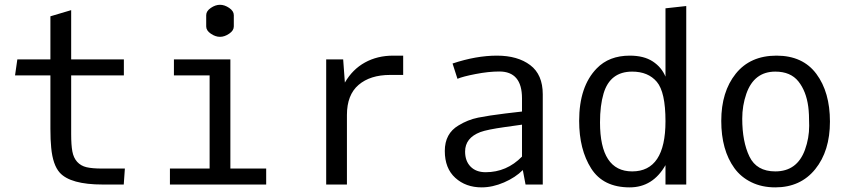

<svg xmlns="http://www.w3.org/2000/svg" viewBox="-20 -790 3641 822"><path d="M284.7 -467.3V-215.8Q284.7 -168.9 289.8 -141.6Q294.9 -114.3 310.3 -97.2Q325.7 -80.1 350.1 -74.2Q374.5 -68.4 416.5 -68.4H514.6L509.8 0H419.9Q281.7 0 235.8 -50.8Q206.1 -84 199.2 -157.7Q195.8 -190.4 195.8 -238.3V-467.3H44.4L54.2 -535.6H195.8V-720.2L284.7 -746.6V-535.6H510.3V-467.3Z M862.8 -676.8V-725.1Q862.8 -742.7 882.6 -756.1Q902.3 -769.5 921.9 -769.5Q941.4 -769.5 961.2 -756.1Q981 -742.7 981 -725.1V-676.8Q981 -659.2 961.2 -645.8Q941.4 -632.3 921.9 -632.3Q902.3 -632.3 882.6 -645.8Q862.8 -659.2 862.8 -676.8ZM724.6 -467.3V-535.6H966.3V-68.4H1119.6V0H707.5V-68.4H877.4V-467.3Z M1465.3 0H1376.5V-535.6H1449.2L1456.5 -436.5Q1489.3 -493.2 1542.5 -522.5Q1595.7 -551.8 1663.1 -551.8H1706.1V-469.2H1650.4Q1564.9 -469.2 1515.1 -426.5Q1465.3 -383.8 1465.3 -297.9Z M2214.8 -119.6V-256.3L2142.1 -246.1Q2065.9 -235.4 2036.6 -224.6Q1971.2 -199.7 1971.2 -141.1Q1971.2 -100.6 1994.6 -76.7Q2018.1 -52.7 2059.1 -52.7Q2149.4 -52.7 2214.8 -119.6ZM2214.8 -369.1Q2214.8 -483.9 2117.7 -483.9Q2071.8 -483.9 2016.4 -473.1Q1960.9 -462.4 1938.5 -452.6L1917.5 -518.1Q2018.6 -551.8 2107.4 -551.8Q2196.3 -551.8 2250 -511.2Q2303.7 -470.7 2303.7 -386.2V0H2230L2218.3 -62Q2187 -30.3 2137.9 -9Q2088.9 12.2 2042 12.2Q1974.1 12.2 1929.2 -28.6Q1884.3 -69.3 1884.3 -143.8Q1884.3 -218.3 1942.9 -252.9Q1982.4 -277.3 2027.1 -286.4Q2071.8 -295.4 2143.6 -304.2L2214.8 -312.5Z M2829.1 -271Q2829.1 -396 2792 -439.7Q2754.9 -483.4 2686.5 -483.4Q2591.8 -483.4 2564 -389.6Q2548.8 -338.4 2548.8 -266.1Q2548.8 -56.2 2686.5 -56.2Q2829.1 -56.2 2829.1 -271ZM2829.1 -461.9V-754.4L2918 -764.2V0H2829.1V-83Q2774.9 12.2 2675.8 12.2Q2562.5 12.2 2511 -68.8Q2459.5 -149.9 2459.5 -272.5Q2459.5 -419.9 2534.7 -497.1Q2587.4 -551.8 2676.3 -551.8Q2736.8 -551.8 2774.7 -526.9Q2812.5 -502 2829.1 -461.9Z M3299.3 -56.2Q3392.6 -56.2 3426.3 -148.9Q3444.3 -198.7 3444.3 -251.2Q3444.3 -303.7 3440.4 -333Q3431.6 -399.4 3398.2 -441.4Q3364.7 -483.4 3299.3 -483.4Q3208.5 -483.4 3175.3 -388.7Q3157.7 -337.9 3157.7 -282.2Q3157.7 -183.6 3188.5 -119.9Q3219.2 -56.2 3299.3 -56.2ZM3299.3 12.2Q3241.7 12.2 3196.8 -9.8Q3151.9 -31.7 3124 -70.3Q3067.9 -147.9 3067.9 -272.5Q3067.9 -397 3129.9 -474.4Q3191.9 -551.8 3304.4 -551.8Q3417 -551.8 3475.1 -473.6Q3533.2 -395.5 3533.2 -269.5Q3533.2 -143.6 3470.2 -65.7Q3407.2 12.2 3299.3 12.2Z"/></svg>

Font: Oxygen Mono
Style: Regular
Weight: 400
Designer: Vernon Adams
Foundry: Vernon Adams
Version: Version 0.201; ttfautohint (v0.8) -r 50 -G 200 -x